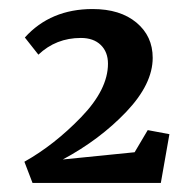

<svg xmlns="http://www.w3.org/2000/svg" viewBox="-20 -601 421 425"><path d="M52 -196 34 -243Q100 -280 159.5 -341.5Q219 -403 219 -460Q219 -486 203 -501.5Q187 -517 159 -517Q104 -517 65 -480L35 -518Q92 -581 185 -581Q246 -581 282 -551Q318 -521 318 -473Q318 -415 259.5 -353.5Q201 -292 119 -248L278 -264L307 -313L355 -304L336 -196Z"/></svg>

Font: Aikya
Style: Bold
Weight: 700
Designer: Neelakash Kshetrimayum (Latin subset based on Merriweather by Eben Sorkin)
Foundry: Brand New Type
Version: Version 1.00 b005